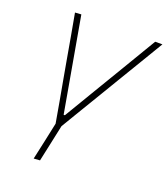

<svg xmlns="http://www.w3.org/2000/svg" viewBox="-128 -588 765 873"><g transform="rotate(20 254.0 -151.0)"><path d="M136 194Q146 148.5 155.5 105Q164.5 61 175.5 11Q167 -37.5 158 -89Q148.5 -140 140 -188.5L125 -272.5Q115.5 -327.5 105.5 -383.5Q95.5 -439.5 85.5 -494L115.5 -496Q130 -413 144 -334.5Q158 -256 172.5 -173L196 -39.5H202L282 -173.5Q331 -255.5 379 -335.5Q426.5 -415 473.5 -494H508.5Q476 -439.5 442.5 -383.8Q409 -328 375.5 -272.5L322.5 -184Q292.5 -134 263.5 -86Q234.5 -37.5 204.5 12.5Q194 61 185 103.8Q176 146.5 166 192Z"/></g></svg>

Font: Heraclito Thin
Style: Italic
Weight: 100
Italic angle: -12°
Designer: Kostas Bartsokas (font) & Cristiano Sobral (main changes)
Foundry: Kostas Bartsokas (font) & Cristiano Sobral (main changes)
Version: Version 1.00;July 8, 2020;FontCreator 13.0.0.2655 64-bit